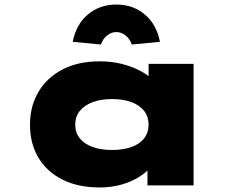

<svg xmlns="http://www.w3.org/2000/svg" viewBox="-20 -816 1070 845"><path d="M419 9Q323 9 254 -26Q185 -61 148.5 -123Q112 -185 112 -267Q112 -349 149.5 -412Q187 -475 255.5 -510.5Q324 -546 418 -546Q472 -546 517 -534.5Q562 -523 596.5 -504.5Q631 -486 653 -465Q675 -444 682 -426L634 -417V-535H832V0H629V-151L670 -132Q666 -107 645 -82Q624 -57 591 -36.5Q558 -16 514 -3.5Q470 9 419 9ZM473 -156Q524 -156 560 -169.5Q596 -183 615 -208Q634 -233 634 -267Q634 -302 615 -327Q596 -352 560 -366Q524 -380 473 -380Q423 -380 386.5 -366Q350 -352 330.5 -327Q311 -302 311 -267Q311 -233 330.5 -208Q350 -183 386.5 -169.5Q423 -156 473 -156ZM424 -620 300 -632Q315 -709 367 -752.5Q419 -796 492 -796Q565 -796 617 -752.5Q669 -709 684 -632L560 -620Q551 -646 532 -660.5Q513 -675 492 -675Q471 -675 452 -660.5Q433 -646 424 -620Z"/></svg>

Font: Lexend Zetta Black
Style: Regular
Weight: 900
Designer: Bonnie Shaver-Troup, Thomas Jockin
Foundry: Lexend
Version: Version 1.007